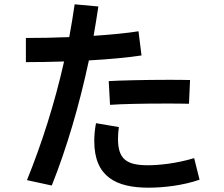

<svg xmlns="http://www.w3.org/2000/svg" viewBox="-20 -810 1040 890"><path d="M436 -780 326 -790C319 -739 310 -688 301 -638C230 -635 160 -634 100 -634V-522C153 -522 214 -523 277 -525C233 -329 173 -143 105 25L220 50C289 -123 348 -323 392 -530C483 -535 571 -543 636 -553L622 -665C565 -656 491 -649 414 -644C422 -689 429 -735 436 -780ZM417 -156C417 11 520 60 669 60C736 60 828 50 905 23L880 -77C797 -52 717 -44 665 -44C565 -44 527 -74 527 -166C527 -181 528 -200 531 -221L425 -239C419 -208 417 -180 417 -156ZM484 -434 490 -324C542 -328 650 -330 743 -330C784 -330 825 -330 856 -329L861 -439C832 -440 793 -440 756 -440C653 -440 529 -437 484 -434Z"/></svg>

Font: KT Kiyosuna Sans Bold
Style: Regular
Weight: 700
Designer: [Zen Kaku Gothic] Yoshimichi Ohira
Version: Version 1.010;Glyphs 3.1.2 (3151)